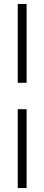

<svg xmlns="http://www.w3.org/2000/svg" viewBox="-20 -756 225 974"><path d="M115 -336V-736H70V-336ZM115 198V-202H70V198Z"/></svg>

Font: Perun ExtraLight
Style: Regular
Weight: 200
Foundry: Copyright (c) Stefan Peev, Context Ltd, 2016
Version: Version 1.089